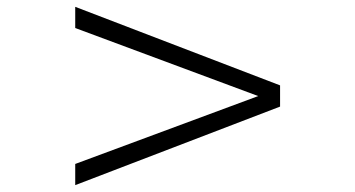

<svg xmlns="http://www.w3.org/2000/svg" viewBox="-20 -581 1040 562"><path d="M200.2 -39.1V-101.1L735.8 -299.8L200.2 -499V-561L799.8 -331.1V-269Z"/></svg>

Font: Charis SIL Am
Style: Bold
Weight: 700
Foundry: SIL International
Version: Version 5.000